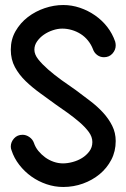

<svg xmlns="http://www.w3.org/2000/svg" viewBox="-20 -746 503 765"><path d="M439 -580Q441 -572 441 -565Q441 -547 428 -532.5Q415 -518 394 -518Q379 -518 367 -527Q355 -536 350 -551Q343 -569 330.5 -584.5Q318 -600 301.5 -610.5Q285 -621 266 -626.5Q247 -632 228 -632Q210 -632 190.5 -625.5Q171 -619 155 -608Q139 -597 128 -581.5Q117 -566 117 -548Q117 -529 132.5 -509.5Q148 -490 172 -469Q196 -448 225 -427L282 -387L339 -344Q368 -322 390.5 -297.5Q413 -273 427 -245Q441 -217 441 -184Q441 -143 423.5 -109.5Q406 -76 377 -52Q348 -28 310.5 -14.5Q273 -1 232 -1Q198 -1 165.5 -12Q133 -23 105.5 -42.5Q78 -62 57 -89Q36 -116 26 -147Q23 -154 23 -162Q23 -180 36 -194.5Q49 -209 70 -209Q84 -209 97 -200Q110 -191 115 -177Q121 -159 133 -144.5Q145 -130 160 -119Q175 -108 193.5 -101.5Q212 -95 231 -95Q249 -95 269.5 -100.5Q290 -106 307 -116.5Q324 -127 336 -143Q348 -159 348 -180Q348 -201 333.5 -220.5Q319 -240 297 -259Q275 -278 250 -296L203 -329L141 -374Q109 -397 82.5 -422.5Q56 -448 39.5 -478.5Q23 -509 23 -548Q23 -589 42 -622Q61 -655 91 -678Q121 -701 158 -713.5Q195 -726 232 -726Q266 -726 298.5 -715Q331 -704 359 -684.5Q387 -665 407.5 -638.5Q428 -612 439 -580Z"/></svg>

Font: VDS
Style: Regular
Weight: 400
Designer: artmaker
Foundry: artmaker
Version: Version 1.000 2009 initial release